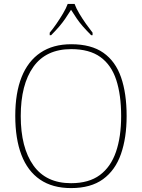

<svg xmlns="http://www.w3.org/2000/svg" viewBox="-20 -951 726 981"><path d="M343 10Q248 10 184.5 -33.5Q121 -77 89.5 -159.5Q58 -242 58 -359Q58 -476 90.5 -557.5Q123 -639 187 -682Q251 -725 344 -725Q446 -725 508 -681.5Q570 -638 598.5 -556Q627 -474 627 -358Q627 -247 598 -164Q569 -81 506.5 -35.5Q444 10 343 10ZM343 -15Q434 -15 490 -56.5Q546 -98 572.5 -175Q599 -252 599 -358Q599 -466 574 -542.5Q549 -619 493 -659.5Q437 -700 344 -700Q215 -700 150.5 -609.5Q86 -519 86 -358Q86 -197 150.5 -106Q215 -15 343 -15ZM234 -784Q250 -803 268 -829Q286 -855 302 -882Q318 -909 326 -931H361Q369 -909 385 -882Q401 -855 419.5 -829Q438 -803 453 -784V-771H446Q421 -796 403.5 -816Q386 -836 372 -856.5Q358 -877 343 -901Q328 -877 314 -856.5Q300 -836 283 -816Q266 -796 241 -771H234Z"/></svg>

Font: Noto Serif Kannada Thin
Style: Regular
Weight: 250
Version: Version 2.003